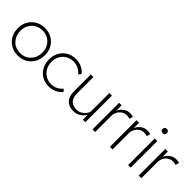

<svg xmlns="http://www.w3.org/2000/svg" viewBox="141 -1703 2679 2679"><g transform="rotate(45 1480.0 -364.0)"><path d="M308 10Q230 10 169.5 -25.5Q109 -61 74.5 -122.5Q40 -184 40 -263Q40 -341 74.5 -401.5Q109 -462 169.5 -497Q230 -532 308 -532Q386 -532 446.5 -497Q507 -462 541 -401.5Q575 -341 575 -263Q575 -184 541 -122.5Q507 -61 446.5 -25.5Q386 10 308 10ZM308 -38Q371 -38 419.5 -67Q468 -96 496 -147Q524 -198 524 -263Q524 -327 496 -377Q468 -427 419.5 -455.5Q371 -484 308 -484Q245 -484 196 -455.5Q147 -427 119 -377Q91 -327 91 -263Q91 -198 119 -147Q147 -96 196 -67Q245 -38 308 -38Z M918 10Q841 10 782 -25.5Q723 -61 689 -122.5Q655 -184 655 -263Q655 -341 689 -401.5Q723 -462 782 -497Q841 -532 918 -532Q983 -532 1036 -507Q1089 -482 1122 -438L1092 -402Q1061 -439 1016 -461.5Q971 -484 921 -484Q858 -484 809.5 -455.5Q761 -427 732.5 -377.5Q704 -328 704 -263Q704 -198 732.5 -147Q761 -96 810 -66.5Q859 -37 921 -37Q972 -37 1015 -58.5Q1058 -80 1091 -118L1121 -82Q1086 -40 1033 -15Q980 10 918 10Z M1405 10Q1316 10 1266.5 -41.5Q1217 -93 1217 -198V-525H1268V-209Q1268 -121 1307.5 -78.5Q1347 -36 1421 -36Q1466 -36 1502.5 -58.5Q1539 -81 1561 -112Q1583 -143 1583 -170V-525H1634V0H1585L1584 -96Q1559 -51 1511 -20.5Q1463 10 1405 10Z M1776 0V-525H1826L1827 -420Q1845 -465 1888 -498.5Q1931 -532 1991 -532Q2025 -532 2049 -523L2035 -469Q2006 -479 1979 -479Q1932 -479 1898 -455Q1864 -431 1846 -394.5Q1828 -358 1828 -321V0Z M2119 0V-525H2169L2170 -420Q2188 -465 2231 -498.5Q2274 -532 2334 -532Q2368 -532 2392 -523L2378 -469Q2349 -479 2322 -479Q2275 -479 2241 -455Q2207 -431 2189 -394.5Q2171 -358 2171 -321V0Z M2505 -655Q2483 -655 2472.5 -666.5Q2462 -678 2462 -697Q2462 -715 2473 -726.5Q2484 -738 2505 -738Q2547 -738 2547 -697Q2547 -678 2536.5 -666.5Q2526 -655 2505 -655ZM2479 0V-525H2530V0Z M2687 0V-525H2737L2738 -420Q2756 -465 2799 -498.5Q2842 -532 2902 -532Q2936 -532 2960 -523L2946 -469Q2917 -479 2890 -479Q2843 -479 2809 -455Q2775 -431 2757 -394.5Q2739 -358 2739 -321V0Z"/></g></svg>

Font: Readex Pro ExtraLight
Style: Regular
Weight: 200
Designer: Bonnie Shaver-Troup, Thomas Jockin
Foundry: Lexend
Version: Version 1.203; ttfautohint (v1.8.3)